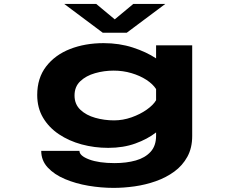

<svg xmlns="http://www.w3.org/2000/svg" viewBox="-20 -726 1140 957"><path d="M519.5 11Q450.5 11 387 -6.2Q323.5 -23.5 273.5 -57Q223.5 -90.5 194.5 -139.5Q165.5 -188.5 165.5 -252.5Q165.5 -337 210 -394.8Q254.5 -452.5 329.5 -481.8Q404.5 -511 496.5 -511Q574.5 -511 641.8 -489.2Q709 -467.5 758 -435V-500H938V-48Q938 11.5 913.8 55.5Q889.5 99.5 848.8 129.2Q808 159 757 177Q706 195 651.5 202.8Q597 210.5 546.5 210.5Q484 210.5 420.5 199.8Q357 189 303.8 166.5Q250.5 144 218 109Q185.5 74 185.5 26H376Q376 50.5 424.5 68.8Q473 87 551.5 87Q610 87 656.8 73.8Q703.5 60.5 730.8 30.5Q758 0.5 758 -49V-66Q715 -32.5 654.8 -10.8Q594.5 11 519.5 11ZM351.5 -250Q351.5 -206.5 380.5 -179Q409.5 -151.5 454.8 -138.8Q500 -126 548.5 -126Q592.5 -126 635.8 -141.2Q679 -156.5 711.8 -179.8Q744.5 -203 758 -226.5V-282Q742 -307 709.8 -328Q677.5 -349 635.2 -361.5Q593 -374 546.5 -374Q498.5 -374 453.8 -361.2Q409 -348.5 380.2 -321.2Q351.5 -294 351.5 -250ZM300 -706.5H459.5L552 -629.5L644.5 -706.5H804L612 -563H492Z"/></svg>

Font: Trispace Expanded
Style: Bold
Weight: 700
Width: 7
Designer: Tyler Finck
Foundry: Etcetera Type Company
Version: Version 1.210; ttfautohint (v1.8.3)